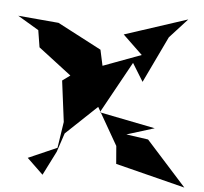

<svg xmlns="http://www.w3.org/2000/svg" viewBox="-137 -815 969 914"><g transform="rotate(5 347.5 -357.5)"><path d="M348 -457 322 -577 112 -687 -82 -704 19 -644 32 -563 190 -442 153 -415 178 -219 159 -94 22 -34 99 40 157 -75 187 -165 335 -305 437 -127 444 -42 777 42 585 -171 480 -186 612 -227 345 -280 482 -528 535 -442 641 -664 726 -757 426 -659 520 -569 283 -481Z"/></g></svg>

Font: Asimov Silicon
Style: Regular
Weight: 400
Designer: Google
Version: Version 2.000980; 2014